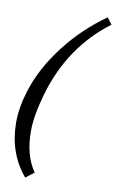

<svg xmlns="http://www.w3.org/2000/svg" viewBox="-99 -797 623 1021"><g transform="rotate(10 212.0 -286.5)"><path d="M112.8 171.4Q14.6 54.7 14.6 -110.4Q14.6 -191.4 44.4 -285.6Q84.5 -412.1 178 -533.7Q271.5 -655.3 397 -743.7L423.8 -709Q213.9 -550.8 136.2 -285.6Q100.1 -163.1 100.1 -76.7Q100.1 53.2 158.2 136.7Z"/></g></svg>

Font: Elstob 8pt Medium
Style: Italic
Weight: 500
Italic angle: -20°
Designer: Peter S. Baker
Version: Version 1.015